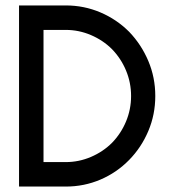

<svg xmlns="http://www.w3.org/2000/svg" viewBox="-20 -686 631 706"><path d="M50 0V-666H222Q289 -666 349 -640.5Q409 -615 455 -569Q500 -522 525.5 -461.5Q551 -401 551 -333Q551 -265 525.5 -204.5Q500 -144 455 -98Q409 -51 349 -25.5Q289 0 222 0ZM140 -576V-90H222Q270 -90 314.5 -109Q359 -128 392 -161Q425 -195 443.5 -239.5Q462 -284 462 -333Q462 -382 443.5 -426.5Q425 -471 392 -505Q359 -538 314.5 -557Q270 -576 222 -576Z"/></svg>

Font: Sulphur Point
Style: Bold
Weight: 700
Designer: Noponies / Dale Sattler
Foundry: Noponies
Version: Version 1.000; ttfautohint (v1.8)